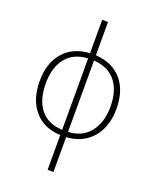

<svg xmlns="http://www.w3.org/2000/svg" viewBox="-178 -861 975 1203"><g transform="rotate(20 309.5 -260.0)"><path d="M329 -760V-538Q441 -531 503 -459.5Q565 -388 565 -266Q565 -189 537.5 -129Q510 -69 457 -33Q404 3 329 8V240H290V8Q178 3 115.5 -70.5Q53 -144 53 -266Q53 -387 115.5 -459Q178 -531 290 -538V-760ZM290 -503Q194 -498 144 -435Q94 -372 94 -266Q94 -156 144 -93.5Q194 -31 290 -27ZM329 -503V-27Q424 -32 474.5 -97.5Q525 -163 525 -266Q525 -373 475 -435Q425 -497 329 -503Z"/></g></svg>

Font: Noto Sans Disp ExtLt
Style: Regular
Weight: 200
Designer: Monotype Design Team
Foundry: Monotype Imaging Inc.
Version: Version 2.000;GOOG;noto-source:20170915:90ef993387c0